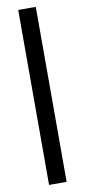

<svg xmlns="http://www.w3.org/2000/svg" viewBox="-100 -736 429 973"><g transform="rotate(-10 115.0 -250.0)"><path d="M69.8 200.2V-700.2H160.2V200.2Z"/></g></svg>

Font: 
Style: .
Weight: 400
Designer: Jovanny Lemonad
Foundry: Jovanny Lemonad
Version: Version 1.002